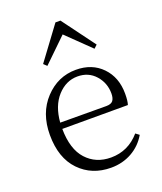

<svg xmlns="http://www.w3.org/2000/svg" viewBox="-147 -886 837 994"><g transform="rotate(-20 271.5 -389.0)"><path d="M292 -720.7 162.1 -594.7 144.5 -611.3 278.3 -792H305.7L439.5 -611.3L421.9 -594.7ZM124 -295.9 377.9 -294.9Q404.3 -294.9 414.6 -308.1Q424.8 -321.3 424.8 -347.7Q424.8 -405.3 387.2 -447.8Q349.6 -490.2 289.1 -490.2Q225.6 -490.2 178.2 -438Q130.9 -385.7 124 -295.9ZM484.4 -261.7H123Q124 -149.4 175.8 -92.8Q227.5 -36.1 310.5 -36.1Q405.3 -36.1 469.7 -110.4L489.3 -95.7Q459 -43.9 407.7 -15.1Q356.4 13.7 293 13.7Q187.5 13.7 119.6 -56.6Q51.8 -127 51.8 -253.9Q51.8 -374 122.6 -449.7Q193.4 -525.4 293 -525.4Q381.8 -525.4 436.5 -468.8Q491.2 -412.1 491.2 -322.3Q491.2 -282.2 484.4 -261.7Z"/></g></svg>

Font: GenYoMin TW TTF Light
Style: Regular
Weight: 300
Version: Version 1.300